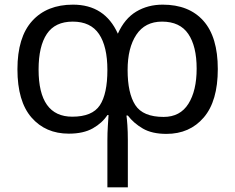

<svg xmlns="http://www.w3.org/2000/svg" viewBox="-20 -566 1012 826"><path d="M680 -546Q793 -546 855 -476.5Q917 -407 917 -269Q917 -131 856.5 -60.5Q796 10 696 10Q634 10 594.5 -13Q555 -36 530 -69H524Q526 -56 528 -27.5Q530 1 530 36V240H442V39Q442 5 444 -25Q446 -55 447 -71H442Q420 -37 379.5 -14Q339 9 276 9Q176 9 115.5 -60.5Q55 -130 55 -268Q55 -406 118.5 -476Q182 -546 294 -546Q431 -546 487 -421Q516 -486 566 -516Q616 -546 680 -546ZM293 -473Q217 -473 181.5 -420Q146 -367 146 -267Q146 -64 291 -64Q377 -64 409.5 -113Q442 -162 442 -265Q442 -366 406 -419.5Q370 -473 293 -473ZM677 -473Q604 -473 566.5 -416.5Q529 -360 529 -265Q529 -165 562 -114Q595 -63 684 -63Q755 -63 790.5 -119.5Q826 -176 826 -271Q826 -367 790 -420Q754 -473 677 -473Z"/></svg>

Font: Noto Sans IKEA
Style: Regular
Weight: 400
Designer: Monotype Design Team
Foundry: Monotype Imaging Inc.
Version: Version 2.001